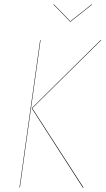

<svg xmlns="http://www.w3.org/2000/svg" viewBox="-20 -865 487 885"><path d="M402.8 -845.2 404.8 -844.2 305.2 -765.1H303.2L226.1 -844.2L228 -845.2L304.2 -767.1ZM69.8 -1 165 -680.2H167L71.8 -1ZM361.8 0 126 -366.2 443.8 -680.2H446.8L128.9 -366.2L365.2 0Z"/></svg>

Font: Fira Sans Compressed Two
Style: Italic
Weight: 100
Width: 3
Italic angle: -8°
Designer: Carrois Corporate & Edenspiekermann AG
Foundry: Carrois Corporate GbR & Edenspiekermann AG
Version: Version 4.203;PS 004.203;hotconv 1.0.88;makeotf.lib2.5.64775